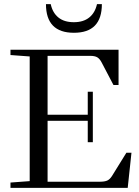

<svg xmlns="http://www.w3.org/2000/svg" viewBox="-20 -902 666 922"><path d="M200.7 -882.3H223.6Q232.4 -840.8 260.3 -818.1Q288.1 -795.4 334.5 -795.4Q380.4 -795.4 408.4 -817.9Q436.5 -840.3 445.8 -882.3H469.2Q469.2 -744.6 335 -744.6Q200.7 -744.6 200.7 -882.3ZM30.3 0V-25.4L122.6 -32.2V-630.9L30.3 -637.7V-663.1H549.3V-493.7H524.9L468.3 -601.6Q459 -619.6 447.3 -626.7Q435.5 -633.8 413.1 -633.8H208.5V-351.1H401.4V-461.4H425.8V-219.2H401.4V-321.8H208.5V-29.3H458Q482.4 -29.3 494.9 -34.9Q507.3 -40.5 517.6 -56.6L586.9 -168.5H611.3L593.3 0Z"/></svg>

Font: Elstob 18pt
Style: Regular
Weight: 400
Designer: Peter S. Baker
Version: Version 1.015